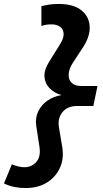

<svg xmlns="http://www.w3.org/2000/svg" viewBox="-79 -727 519 969"><path d="M217 -707Q291 -707 330.5 -676Q370 -645 373.5 -595.5Q377 -546 341 -490L288 -409Q269 -379 267.5 -352.5Q266 -326 282 -309.5Q298 -293 331 -293H413L392 -192H309Q261 -192 235.5 -160Q210 -128 219 -81L235 14Q245 73 223.5 120Q202 167 157.5 194.5Q113 222 50 222Q22 222 -4.5 217Q-31 212 -59 199L-19 102Q-4 109 13.5 113Q31 117 44 117Q80 117 104 90.5Q128 64 120 13L104 -91Q98 -132 114 -165Q130 -198 161 -219.5Q192 -241 231 -247Q194 -258 171 -282Q148 -306 145.5 -339.5Q143 -373 167 -412L223 -502Q244 -535 242 -558Q240 -581 223.5 -592.5Q207 -604 181 -604Q166 -604 153.5 -602Q141 -600 130 -596V-696Q155 -702 175 -704.5Q195 -707 217 -707Z"/></svg>

Font: Red Hat Display ExtraBold
Style: Italic
Weight: 800
Italic angle: -12°
Designer: Pentagram, MCKL
Foundry: Pentagram, MCKL
Version: Version 1.023